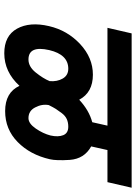

<svg xmlns="http://www.w3.org/2000/svg" viewBox="111 -784 635 897"><g transform="rotate(90 428.5 -335.5)"><path d="M102 -247Q122 -333 186 -392.5Q250 -452 329 -452Q412 -452 446 -388Q495 -434 551 -449L567 -520H110L136 -633H857L831 -520H681L664 -444Q722 -412 727 -344Q731 -281 724 -251Q703 -159 643.5 -100.5Q584 -42 499 -42Q412 -42 381 -109Q316 -38 229 -38Q147 -38 114 -97.5Q81 -157 102 -247ZM572 -337Q552 -337 536.5 -330Q521 -323 508.5 -306.5Q496 -290 489 -279Q482 -268 471 -246Q465 -214 482 -182Q498 -151 532 -151Q557 -151 580.5 -185Q604 -219 613 -254Q621 -290 611.5 -313.5Q602 -337 572 -337ZM214 -248Q192 -151 258 -151Q291 -151 318 -184Q347 -220 359 -250Q362 -285 347 -311Q332 -337 301 -337Q235 -337 214 -248Z"/></g></svg>

Font: Miedinger
Style: Bold-Italic
Weight: 700
Italic angle: -13°
Version: Version 001.000